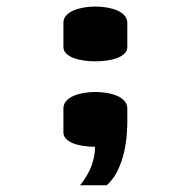

<svg xmlns="http://www.w3.org/2000/svg" viewBox="-20 -503 534 575"><path d="M265.6 -227.5Q283.2 -227.5 300.3 -224.6Q317.4 -221.7 331.1 -215.8Q344.7 -210 353 -200.4Q361.3 -190.9 361.3 -177.7V-137.7Q361.3 -124 359.6 -99.9Q357.9 -75.7 351.8 -48.3Q345.7 -21 333.3 5.9Q320.8 32.7 299.8 51.8H219.7Q244.1 21.5 254.4 -7.3Q264.6 -36.1 264.6 -63.5Q247.1 -63.5 230 -65.9Q212.9 -68.4 199.7 -73.5Q186.5 -78.6 178.2 -86.9Q169.9 -95.2 169.9 -106.4V-177.7Q169.9 -190.9 178.2 -200.4Q186.5 -210 200.2 -215.8Q213.9 -221.7 231 -224.6Q248 -227.5 265.6 -227.5ZM265.6 -483.4Q283.2 -483.4 300.3 -480.5Q317.4 -477.5 331.1 -471.7Q344.7 -465.8 353 -456.5Q361.3 -447.3 361.3 -434.6V-362.3Q361.3 -351.1 353 -342.8Q344.7 -334.5 331.1 -329.3Q317.4 -324.2 300.3 -321.8Q283.2 -319.3 265.6 -319.3Q248 -319.3 231 -321.8Q213.9 -324.2 200.2 -329.3Q186.5 -334.5 178.2 -342.8Q169.9 -351.1 169.9 -362.3V-434.6Q169.9 -447.3 178.2 -456.5Q186.5 -465.8 200.2 -471.7Q213.9 -477.5 231 -480.5Q248 -483.4 265.6 -483.4Z"/></svg>

Font: Revalia
Style: Regular
Weight: 400
Designer: Johan Kallas, Mihkel Virkus
Foundry: Johan Kallas, Mihkel Virkus
Version: Version 1.001